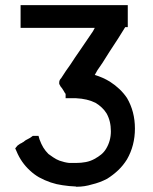

<svg xmlns="http://www.w3.org/2000/svg" viewBox="-20 -710 586 733"><path d="M467.8 -672.9V-670.9V-667V-657.2V-648.4V-642.6V-636.7V-629.9V-624V-623V-606.4H458Q445.3 -585 430.7 -562.5L397.5 -511.7Q368.2 -463.9 351.6 -441.4L341.8 -423.8Q372.1 -415 399.4 -398.4Q440.4 -372.1 464.8 -335.9Q495.1 -284.2 495.1 -219.2Q495.1 -154.3 464.8 -101.6Q450.2 -78.1 431.2 -60.1Q412.1 -42 388.7 -27.3Q360.4 -12.7 331.1 -5.9Q302.7 2.9 273.4 2.9Q271.5 2.9 270.5 2.9L269.5 2Q243.2 1 218.8 -2.9Q173.8 -8.8 128.9 -33.2Q110.4 -43.9 94.7 -58.6Q60.5 -89.8 43 -132.8L38.1 -143.6L46.9 -154.3Q50.8 -157.2 56.6 -161.1L64.5 -165L65.4 -166Q70.3 -168 74.2 -171.9Q79.1 -175.8 82 -176.8Q90.8 -181.6 94.7 -183.6Q97.7 -185.5 105.5 -191.4H112.3H113.3H127L130.9 -177.7Q137.7 -159.2 145.5 -146.5Q153.3 -133.8 165 -122.1Q171.9 -117.2 183.1 -109.4Q194.3 -101.6 207 -96.7Q226.6 -89.8 244.1 -87.9Q262.7 -87.9 270.5 -87.9Q290 -87.9 307.6 -91.3Q325.2 -94.7 340.3 -103Q355.5 -111.3 366.2 -120.1Q377 -128.9 384.8 -141.6Q403.3 -171.9 403.3 -209Q403.3 -248 386.7 -277.3Q372.1 -300.8 344.7 -317.4Q313.5 -333 270.5 -335H269.5H268.6H267.6H266.6H265.6H263.7H262.7H261.7H259.8H257.8H253.9H251H241.2H230.5V-347.7V-348.6V-351.6Q228.5 -353.5 227.5 -355.5L223.6 -362.3L216.8 -373L212.9 -377.9L211.9 -378.9Q210 -382.8 206.1 -389.6V-395.5Q206.1 -404.3 213.9 -412.1Q230.5 -438.5 249 -463.9Q266.6 -491.2 285.2 -517.6Q322.3 -572.3 335 -590.8L341.8 -603.5H58.6V-621.1V-623V-627V-635.7V-645.5V-651.4V-657.2V-665V-672.9V-690.4H467.8Z"/></svg>

Font: LeFont
Style: Default
Weight: 400
Designer: Leryon MEDIA
Version: Version 1.0